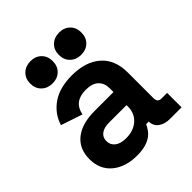

<svg xmlns="http://www.w3.org/2000/svg" viewBox="-200 -837 977 977"><g transform="rotate(-45 289.0 -348.0)"><path d="M224 14Q140 14 89 -28.5Q38 -71 38 -145Q38 -219 88.5 -259.5Q139 -300 230 -300H366V-328Q366 -365 343 -386.5Q320 -408 274 -408Q189 -408 174 -331L58 -370Q78 -434 133 -472Q188 -510 276 -510Q375 -510 431.5 -460.5Q488 -411 488 -319V-134Q488 -104 516 -104H556V0H472Q435 0 411 -18Q387 -36 387 -66V-67H368Q364 -56 350 -36Q313 14 224 14ZM246 -88Q299 -88 332.5 -117.5Q366 -147 366 -196V-206H239Q204 -206 184 -191Q164 -176 164 -149Q164 -121 185.5 -104.5Q207 -88 246 -88ZM384 -550Q349 -550 326 -572Q303 -594 303 -630Q303 -666 326 -688Q349 -710 384 -710Q420 -710 442.5 -688Q465 -666 465 -630Q465 -594 442.5 -572Q420 -550 384 -550ZM178 -550Q143 -550 120 -572Q97 -594 97 -630Q97 -666 120 -688Q143 -710 178 -710Q214 -710 236.5 -688Q259 -666 259 -630Q259 -594 236.5 -572Q214 -550 178 -550Z"/></g></svg>

Font: Rootstock Sans Headline
Style: Bold
Weight: 700
Designer: Florian Karsten
Foundry: Florian Karsten
Version: Version 2.000;FEAKit 1.0